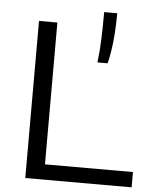

<svg xmlns="http://www.w3.org/2000/svg" viewBox="-56 -855 719 901"><g transform="rotate(5 304.0 -404.0)"><path d="M97 0V-740H183.5V-72H598V0ZM387 -570Q394 -624 396 -683.2Q398 -742.5 398 -808H459.5Q459.5 -740.5 453.5 -680.2Q447.5 -620 435 -570Z"/></g></svg>

Font: Encode Sans Expanded Expanded
Style: Regular
Weight: 400
Width: 7
Designer: Multiple Designers
Foundry: Impallari Type
Version: Version 3.000; ttfautohint (v1.8.3) -l 8 -r 50 -G 200 -x 14 